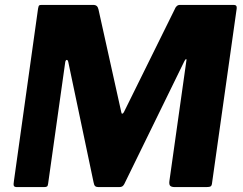

<svg xmlns="http://www.w3.org/2000/svg" viewBox="-20 -762 989 782"><path d="M49 0Q39 0 36.5 -5Q34 -10 37 -27L135 -727Q137 -738 139.5 -740Q142 -742 151 -742H359Q369 -742 374 -737.5Q379 -733 381 -724L474 -305Q475 -298 478.5 -299Q482 -300 485 -306L691 -723Q698 -742 713 -742H932Q946 -742 944 -727L844 -19Q843 -6 838 -3Q833 0 820 0H692Q679 0 673.5 -5Q668 -10 670 -25L739 -514Q741 -521 738 -521Q735 -521 731 -513L486 -12Q482 -5 477.5 -2.5Q473 0 465 0H381Q372 0 367.5 -4Q363 -8 361 -20L258 -510Q256 -518 252 -518Q248 -518 246 -511L176 -14Q175 -5 171.5 -2.5Q168 0 159 0H49Z"/></svg>

Font: Libre Franklin
Style: Bold Italic
Weight: 700
Italic angle: -8°
Designer: Pablo Impallari, Rodrigo Fuenzalida, Nhung Nguyen
Foundry: Impallari Type
Version: Version 3.000